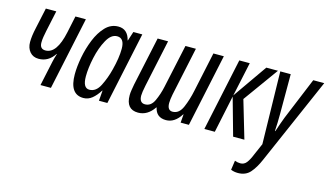

<svg xmlns="http://www.w3.org/2000/svg" viewBox="-90 -836 2335 1367"><g transform="rotate(15 1078.0 -152.5)"><path d="M285 0 399 -536H322L296 -413Q261 -247 178 -247Q136 -247 136 -294Q136 -316 139.5 -336.5Q143 -357 148 -382L181 -536H104L71 -383Q57 -321 57 -277Q57 -233 81 -205Q105 -177 146 -177Q218 -177 262 -244H264Q259 -229 254.5 -212.5Q250 -196 247 -182L208 0Z M504 -144Q504 -205 521 -283Q538 -361 570 -419Q602 -477 646 -477Q700 -477 700 -399Q700 -332 676 -240Q659 -173 630 -115.5Q601 -58 552 -58Q504 -58 504 -144ZM643 -76H645L639 0H701L815 -536H749L727 -468H725Q706 -546 637 -546Q582 -546 542 -504Q502 -462 476 -397.5Q450 -333 437 -263.5Q424 -194 424 -138Q424 10 526 10Q561 10 589.5 -13Q618 -36 643 -76Z M1046 -60H1048Q1063 10 1135 10Q1199 10 1244 -62H1246L1241 0H1302L1416 -536H1339L1277 -245Q1263 -177 1238 -118.5Q1213 -60 1165 -60Q1126 -60 1126 -114Q1126 -126 1128 -143Q1130 -160 1134 -179L1210 -536H1133L1064 -216Q1052 -160 1029 -110Q1006 -60 962 -60Q920 -60 920 -114Q920 -136 931 -189L1005 -536H928L851 -177Q847 -155 843.5 -133.5Q840 -112 840 -95Q840 10 929 10Q999 10 1046 -60Z M1493 0 1551 -275 1628 0H1711L1629 -278L1815 -536H1729L1553 -284L1607 -536H1530L1416 0Z M1877 103 2156 -536H2075L1947 -226Q1939 -205 1928.5 -176Q1918 -147 1908 -116H1905Q1907 -147 1908 -178Q1909 -209 1909 -239V-536H1832L1843 -2L1805 85Q1789 125 1771.5 147.5Q1754 170 1726 170Q1706 170 1685 162L1675 231Q1698 241 1727 241Q1784 241 1817 203.5Q1850 166 1877 103Z"/></g></svg>

Font: Noto Sans Display Condensed
Style: Italic
Weight: 400
Width: 3
Designer: Monotype Design team
Foundry: Monotype Imaging Inc.
Version: 1.000